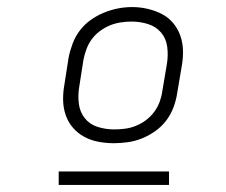

<svg xmlns="http://www.w3.org/2000/svg" viewBox="-20 -722 640 543"><path d="M302 -317Q280 -317 258.5 -321Q237 -325 218.5 -335Q200 -345 186.5 -360.5Q173 -376 166 -396Q159 -416 158.5 -438Q158 -460 162 -482L174 -559Q178 -579 185.5 -599Q193 -619 206 -636Q219 -653 236.5 -665.5Q254 -678 273.5 -686Q293 -694 313 -698Q333 -702 354 -702Q376 -702 397.5 -697Q419 -692 437.5 -682.5Q456 -673 469.5 -657Q483 -641 490 -621Q497 -601 497.5 -579Q498 -557 494 -535L481 -458Q478 -438 470.5 -418Q463 -398 450 -381Q437 -364 419.5 -351.5Q402 -339 382.5 -331Q363 -323 342.5 -320Q322 -317 302 -317ZM303 -356Q318 -356 333.5 -358Q349 -360 364 -366Q379 -372 392.5 -382Q406 -392 416 -405.5Q426 -419 431.5 -434Q437 -449 439 -464L452 -541Q456 -565 453 -589Q450 -613 435.5 -630Q421 -647 398.5 -654Q376 -661 352 -661Q336 -661 320.5 -658.5Q305 -656 290.5 -650Q276 -644 262.5 -634Q249 -624 239.5 -611Q230 -598 224.5 -583Q219 -568 216 -553L204 -476Q200 -452 203 -428.5Q206 -405 220 -387.5Q234 -370 256.5 -363Q279 -356 303 -356ZM458 -199H146V-237H458Z"/></svg>

Font: Iosevka Curly Slab XLtExObl
Style: Regular
Weight: 200
Width: 7
Italic angle: -9°
Monospace: yes
Designer: Belleve Invis
Foundry: Belleve Invis
Version: Version 11.0.0; ttfautohint (v1.8.3)